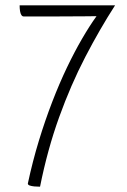

<svg xmlns="http://www.w3.org/2000/svg" viewBox="-20 -620 478 724"><path d="M131 84Q120 84 109.5 83Q99 82 92 79.5Q85 77 85 72Q103 -12 126.5 -89Q150 -166 177 -236Q204 -306 232.5 -365.5Q261 -425 289.5 -474Q318 -523 344 -559Q337 -559 298 -558.5Q259 -558 199 -558Q139 -558 69 -558Q64 -558 60.5 -563.5Q57 -569 55.5 -578.5Q54 -588 54 -600H414Q356 -510 301.5 -405Q247 -300 203 -178Q159 -56 131 84Z"/></svg>

Font: Yanone Kaffeesatz ExtraLight Light
Style: Regular
Weight: 300
Version: Version 2.003